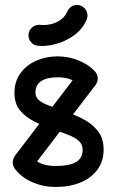

<svg xmlns="http://www.w3.org/2000/svg" viewBox="-20 -743 466 768"><path d="M296.5 -455.8Q308.2 -470.8 328.8 -470.8Q335.5 -470.8 345.4 -465.2Q355.2 -459.8 363.1 -450.4Q371 -441 371 -429Q371 -414.5 362.2 -403L106.2 -68.5Q94.5 -52.2 73.8 -52.2Q56 -52.2 43.5 -64.5Q31 -76.8 31 -93.2Q31 -102.5 33.8 -108.9Q36.5 -115.2 40.5 -121ZM39 -68.5Q35.8 -73.2 33.4 -79.6Q31 -86 31 -93.2Q31 -110.5 43.1 -122.9Q55.2 -135.2 72.8 -135.2Q94 -135.2 106 -118.2Q119.2 -99.8 143.5 -89.4Q167.8 -79 202.8 -79Q256.8 -79 283.6 -94.4Q310.5 -109.8 310.5 -144.2Q310.5 -163.5 297.8 -176.9Q285 -190.2 260.1 -200.8Q235.2 -211.2 199 -223Q156.5 -237.5 119.6 -255.8Q82.8 -274 60.2 -301.2Q37.8 -328.5 37.8 -371.8Q37.8 -417.2 61.8 -450.1Q85.8 -483 124.9 -500.2Q164 -517.5 209.8 -517.5Q254.2 -517.5 293.8 -501.5Q333.2 -485.5 358.5 -459Q364 -452.8 367.5 -445.6Q371 -438.5 371 -429Q371 -418 363 -408.5Q355 -399 345.1 -393.1Q335.2 -387.2 329 -387.2Q312.2 -387.2 299.5 -400Q284.8 -416.8 262.8 -425.2Q240.8 -433.8 209.8 -433.8Q168.5 -433.8 145.1 -418.9Q121.8 -404 121.8 -371.8Q121.8 -355.5 133.5 -344.4Q145.2 -333.2 168.2 -323.8Q191.2 -314.2 225.5 -303Q268.2 -288.8 307.1 -269.6Q346 -250.5 370.2 -220.6Q394.5 -190.8 394.5 -144.2Q394.5 -98 369.8 -64.4Q345 -30.8 301.9 -13Q258.8 4.8 202.8 4.8Q151.8 4.8 107.9 -14.9Q64 -34.5 39 -68.5ZM249.2 -696.5Q254.2 -709.2 265.8 -716.8Q277.2 -724.2 291.5 -723.2Q308.2 -721.5 319.6 -708.4Q331 -695.2 330 -677.8Q329.2 -674.8 328.5 -671.6Q327.8 -668.5 327 -665.5Q310 -625.5 275.5 -601.1Q241 -576.8 201.9 -566.6Q162.8 -556.5 132.8 -560Q115.2 -561 103.9 -574.5Q92.5 -588 94.2 -605.2Q95.2 -622 108.6 -633.4Q122 -644.8 139.5 -643.8Q159.2 -641 181.4 -645.8Q203.5 -650.5 221.9 -663.4Q240.2 -676.2 249.2 -696.5Z"/></svg>

Font: Libertine-Super Thin
Style: Regular
Weight: 100
Designer: Bastien Sozeau
Foundry: NBR — Bastien Sozeau
Version: Version 2.003;gftools[0.9.33]